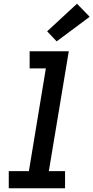

<svg xmlns="http://www.w3.org/2000/svg" viewBox="-20 -1010 501 1030"><path d="M27 0V-92H135L226 -643H139V-735H349L242 -92H329V0ZM284 -788 233 -842 393 -990 461 -920Z"/></svg>

Font: Iosevka Etoile SmBdObl
Style: Regular
Weight: 600
Italic angle: -9°
Designer: Belleve Invis
Foundry: Belleve Invis
Version: Version 15.5.2; ttfautohint (v1.8.4)